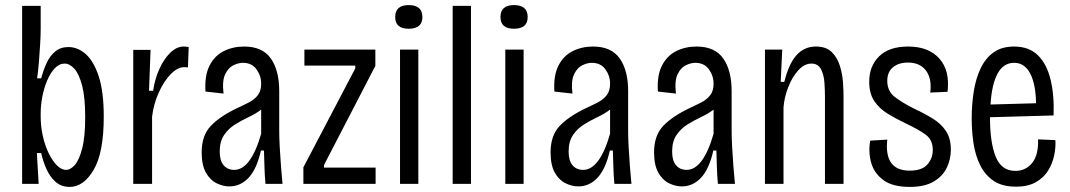

<svg xmlns="http://www.w3.org/2000/svg" viewBox="-20 -723 4206 755"><path d="M254 12Q221 12 198.5 -8Q176 -28 162.5 -58.5Q149 -89 142 -121H125L132 0H67V-700H140V-608Q140 -586 138 -551Q136 -516 133 -479.5Q130 -443 126 -415H142Q150 -446 163 -474.5Q176 -503 197 -520.5Q218 -538 249 -538Q286 -538 317.5 -510Q349 -482 368.5 -422Q388 -362 388 -264Q388 -123 348.5 -55.5Q309 12 254 12ZM240 -55Q257 -55 274 -74Q291 -93 303 -138.5Q315 -184 315 -263Q315 -340 303 -386Q291 -432 272.5 -452.5Q254 -473 234 -473Q213 -473 195.5 -454.5Q178 -436 165.5 -406.5Q153 -377 146.5 -343Q140 -309 140 -278V-264Q140 -227 148 -190Q156 -153 170.5 -122.5Q185 -92 203 -73.5Q221 -55 240 -55Z M504 0V-527H572L566 -366H582Q589 -413 607 -452.5Q625 -492 650 -516Q675 -540 702 -540Q707 -540 712 -539.5Q717 -539 722 -538L719 -458Q713 -459 705 -459Q678 -459 651 -431Q624 -403 604 -358.5Q584 -314 578 -264V0Z M882 10Q857 10 831.5 -2.5Q806 -15 789.5 -44.5Q773 -74 773 -124Q773 -190 809 -228Q845 -266 915 -299Q939 -310 960 -321Q981 -332 994 -349Q1007 -366 1007 -394Q1007 -425 988.5 -450.5Q970 -476 935 -476Q918 -476 898 -466.5Q878 -457 865.5 -431Q853 -405 859 -355L788 -363Q784 -426 804 -465Q824 -504 860 -522Q896 -540 940 -540Q1012 -540 1045 -493Q1078 -446 1078 -365V-209Q1078 -182 1080 -144.5Q1082 -107 1085 -68.5Q1088 -30 1091 0H1024Q1021 -31 1020 -65.5Q1019 -100 1018 -131H1006Q990 -59 958 -24.5Q926 10 882 10ZM901 -55Q966 -55 1007 -197V-292Q986 -276 958.5 -263Q931 -250 905 -234Q879 -218 861.5 -192.5Q844 -167 844 -127Q844 -91 859.5 -73Q875 -55 901 -55Z M1173 0V-65L1377 -454V-465H1177V-528H1456V-464L1254 -74V-64H1457V0Z M1553 0V-528H1625V0ZM1587 -610Q1534 -610 1534 -656Q1534 -703 1587 -703Q1641 -703 1641 -656Q1641 -610 1587 -610Z M1760 0V-700H1832V0Z M1967 0V-528H2039V0ZM2001 -610Q1948 -610 1948 -656Q1948 -703 2001 -703Q2055 -703 2055 -656Q2055 -610 2001 -610Z M2254 10Q2229 10 2203.5 -2.5Q2178 -15 2161.5 -44.5Q2145 -74 2145 -124Q2145 -190 2181 -228Q2217 -266 2287 -299Q2311 -310 2332 -321Q2353 -332 2366 -349Q2379 -366 2379 -394Q2379 -425 2360.5 -450.5Q2342 -476 2307 -476Q2290 -476 2270 -466.5Q2250 -457 2237.5 -431Q2225 -405 2231 -355L2160 -363Q2156 -426 2176 -465Q2196 -504 2232 -522Q2268 -540 2312 -540Q2384 -540 2417 -493Q2450 -446 2450 -365V-209Q2450 -182 2452 -144.5Q2454 -107 2457 -68.5Q2460 -30 2463 0H2396Q2393 -31 2392 -65.5Q2391 -100 2390 -131H2378Q2362 -59 2330 -24.5Q2298 10 2254 10ZM2273 -55Q2338 -55 2379 -197V-292Q2358 -276 2330.5 -263Q2303 -250 2277 -234Q2251 -218 2233.5 -192.5Q2216 -167 2216 -127Q2216 -91 2231.5 -73Q2247 -55 2273 -55Z M2661 10Q2636 10 2610.5 -2.5Q2585 -15 2568.5 -44.5Q2552 -74 2552 -124Q2552 -190 2588 -228Q2624 -266 2694 -299Q2718 -310 2739 -321Q2760 -332 2773 -349Q2786 -366 2786 -394Q2786 -425 2767.5 -450.5Q2749 -476 2714 -476Q2697 -476 2677 -466.5Q2657 -457 2644.5 -431Q2632 -405 2638 -355L2567 -363Q2563 -426 2583 -465Q2603 -504 2639 -522Q2675 -540 2719 -540Q2791 -540 2824 -493Q2857 -446 2857 -365V-209Q2857 -182 2859 -144.5Q2861 -107 2864 -68.5Q2867 -30 2870 0H2803Q2800 -31 2799 -65.5Q2798 -100 2797 -131H2785Q2769 -59 2737 -24.5Q2705 10 2661 10ZM2680 -55Q2745 -55 2786 -197V-292Q2765 -276 2737.5 -263Q2710 -250 2684 -234Q2658 -218 2640.5 -192.5Q2623 -167 2623 -127Q2623 -91 2638.5 -73Q2654 -55 2680 -55Z M2988 0V-528H3056L3050 -401H3064Q3082 -473 3112.5 -506.5Q3143 -540 3188 -540Q3229 -540 3251 -518Q3273 -496 3283 -463Q3293 -430 3295 -397.5Q3297 -365 3297 -345V0H3224V-341Q3224 -366 3222 -397Q3220 -428 3208.5 -450.5Q3197 -473 3171 -473Q3143 -473 3119 -446.5Q3095 -420 3079.5 -380Q3064 -340 3061 -301V0Z M3557 12Q3490 12 3453.5 -15Q3417 -42 3405.5 -84Q3394 -126 3402 -170L3469 -174Q3456 -52 3557 -52Q3606 -52 3627 -76.5Q3648 -101 3648 -133Q3648 -173 3620 -193.5Q3592 -214 3541 -238Q3503 -256 3470.5 -276Q3438 -296 3418 -325.5Q3398 -355 3398 -402Q3398 -463 3437 -501.5Q3476 -540 3551 -540Q3632 -540 3674 -492.5Q3716 -445 3706 -362L3638 -359Q3645 -413 3621.5 -445Q3598 -477 3550 -477Q3514 -477 3491.5 -458.5Q3469 -440 3469 -405Q3469 -364 3499.5 -341Q3530 -318 3576 -295Q3617 -276 3649 -256Q3681 -236 3700 -207.5Q3719 -179 3719 -134Q3719 -97 3703 -63.5Q3687 -30 3651.5 -9Q3616 12 3557 12Z M3975 11Q3921 11 3887 -12Q3853 -35 3834 -74Q3815 -113 3808 -160.5Q3801 -208 3801 -257Q3801 -312 3809 -363Q3817 -414 3836 -454Q3855 -494 3887 -517Q3919 -540 3968 -540Q4026 -540 4061 -506Q4096 -472 4111 -410.5Q4126 -349 4123 -269L3873 -262V-260Q3873 -162 3895.5 -106.5Q3918 -51 3973 -51Q4013 -51 4038.5 -82Q4064 -113 4062 -175L4130 -172Q4132 -145 4125.5 -113Q4119 -81 4102 -53Q4085 -25 4054 -7Q4023 11 3975 11ZM3968 -476Q3926 -476 3903 -434Q3880 -392 3875 -312L4054 -317Q4053 -392 4031 -434Q4009 -476 3968 -476Z"/></svg>

Font: Bricolage Grotesque 10pt Condensed Light
Style: Regular
Weight: 300
Width: 3
Designer: Mathieu Triay
Foundry: Atelier Triay
Version: Version 1.000; ttfautohint (v1.8.4.7-5d5b);gftools[0.9.32]